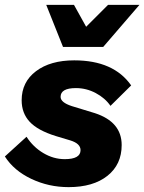

<svg xmlns="http://www.w3.org/2000/svg" viewBox="-28 -758 593 789"><path d="M231 -565 162 -738H276L326 -648L416 -738H545L396 -565ZM-8 -115 81 -196Q108 -154 150 -129Q192 -104 238 -104Q303 -104 303 -141Q303 -168 261 -181L201 -199Q127 -222 94 -257.5Q61 -293 61 -346Q61 -421 120 -465.5Q179 -510 277 -510Q439 -510 511 -407L426 -323Q404 -355 365.5 -375.5Q327 -396 284 -396Q221 -396 221 -360Q221 -337 267 -322L362 -293Q472 -257 472 -162Q472 -82 413.5 -35.5Q355 11 254 11Q172 11 100.5 -23Q29 -57 -8 -115Z"/></svg>

Font: Elaine Sans
Style: Bold Italic
Weight: 700
Italic angle: -13°
Designer: Wei Huang
Foundry: Wei Huang
Version: Version 2.001;December 24, 2019;FontCreator 12.0.0.2547 64-b